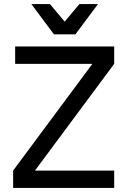

<svg xmlns="http://www.w3.org/2000/svg" viewBox="-20 -930 625 950"><path d="M55 -700H545V-614L153 -86H545V0H45V-86L437 -614H55ZM135 -910H227L300 -823L373 -910H465L353 -760H247Z"/></svg>

Font: PT Root UI Web Medium
Style: Regular
Weight: 500
Designer: Vitaly Kuzmin
Foundry: ParaType Ltd.
Version: Version 1.001W